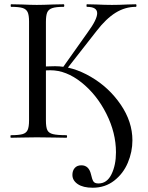

<svg xmlns="http://www.w3.org/2000/svg" viewBox="-20 -645 691 899"><path d="M319 174Q319 154 330 141.5Q341 129 361 129Q396 129 406 171Q411 194 417 204Q423 214 441 214Q481 214 502 171Q523 128 523 68Q523 -23 478 -112.5Q433 -202 361.5 -259Q290 -316 216 -316Q192 -316 163 -313L160 -331Q200 -335 238 -335Q320 -335 405 -285.5Q490 -236 545 -155.5Q600 -75 600 12Q600 66 578.5 117Q557 168 514.5 201Q472 234 414 234Q369 234 344 217Q319 200 319 174ZM31 -12Q68 -12 85.5 -17Q103 -22 109.5 -36.5Q116 -51 116 -81V-544Q116 -574 109.5 -588Q103 -602 86 -607.5Q69 -613 32 -613Q30 -613 30 -619Q30 -625 32 -625L83 -624Q125 -622 152 -622Q182 -622 228 -624L278 -625Q281 -625 281 -619Q281 -613 278 -613Q242 -613 224.5 -607Q207 -601 201 -586.5Q195 -572 195 -542V-81Q195 -50 201.5 -36Q208 -22 228 -17Q248 -12 291 -12Q294 -12 294 -6Q294 0 291 0Q255 0 234 -1L152 -2L82 -1Q64 0 31 0Q29 0 29 -6Q29 -12 31 -12ZM272 -326 391 -494Q435 -554 435 -583Q435 -613 387 -613Q385 -613 385 -619Q385 -625 387 -625L431 -624Q471 -622 504 -622Q539 -622 577 -624L616 -625Q619 -625 619 -619Q619 -613 616 -613Q566 -613 521.5 -585.5Q477 -558 433 -501L289 -317Z"/></svg>

Font: Cormorant Infant Medium
Style: Regular
Weight: 500
Designer: Christian Thalmann (Catharsis Fonts)
Foundry: Catharsis Fonts
Version: Version 4.000